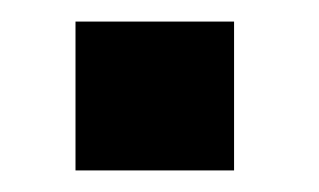

<svg xmlns="http://www.w3.org/2000/svg" viewBox="-20 -420 296 178"><path d="M197 -262V-400H50V-262Z"/></svg>

Font: Play
Style: Bold
Weight: 700
Designer: Jonas Hecksher
Foundry: Jonas Hecksher, Playtypeª, e-types AS
Version: Version 1.002